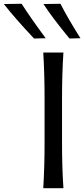

<svg xmlns="http://www.w3.org/2000/svg" viewBox="-139 -989 442 1009"><path d="M101.1 -788.1 40 -786.6Q-63.5 -896.5 -118.7 -967.8L-25.4 -969.2Q22.9 -893.6 101.1 -788.1ZM283.7 -788.1 226.1 -786.6Q133.8 -898.9 89.4 -967.8L178.7 -969.2Q216.3 -895 283.7 -788.1ZM194.3 0H88.4Q95.2 -110.8 95.2 -235.4V-474.6Q95.2 -600.6 88.4 -712.9H194.3Q187 -603.5 187 -474.6V-235.4Q187 -107.9 194.3 0Z"/></svg>

Font: Commissioner Flair
Style: Regular
Weight: 400
Designer: Kostas Bartsokas
Foundry: Kostas Bartsokas
Version: Version 1.000